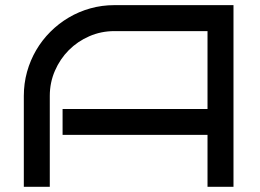

<svg xmlns="http://www.w3.org/2000/svg" viewBox="-20 -720 1004 740"><path d="M879.9 0H779.8V-200.2H221.2V-299.8H779.8V-600.1H420.9Q369.6 -600.1 324.2 -580.3Q278.8 -560.5 245.1 -526.6Q211.4 -492.7 191.7 -447.3Q171.9 -401.9 171.9 -350.1V0H71.8V-350.1Q71.8 -398.4 84.2 -443.1Q96.7 -487.8 119.4 -526.6Q142.1 -565.4 174.1 -597.4Q206.1 -629.4 244.9 -652.3Q283.7 -675.3 328.1 -687.7Q372.6 -700.2 420.9 -700.2H879.9Z"/></svg>

Font: Bruno Ace
Style: Regular
Weight: 400
Designer: Astigmatic (AOETI)
Foundry: Astigmatic (AOETI)
Version: Version 1.000